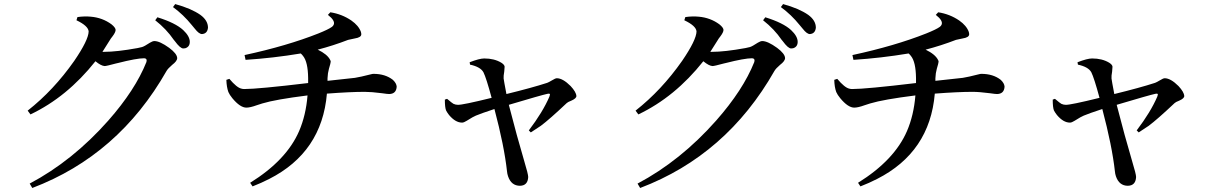

<svg xmlns="http://www.w3.org/2000/svg" viewBox="-20 -851 5979 938"><path d="M480.5 -597.7H488.3Q550.8 -597.7 652.3 -616.2Q667 -619.1 673.8 -621.1Q684.6 -624 712.9 -642.6Q725.6 -650.4 734.4 -650.4Q760.7 -650.4 806.6 -617.2Q844.7 -588.9 845.7 -567.4Q845.7 -552.7 821.3 -534.2Q800.8 -516.6 793.9 -504.9Q559.6 -92.8 137.7 67.4L125 45.9Q335 -65.4 508.8 -261.7Q640.6 -411.1 695.3 -547.9Q700.2 -565.4 684.6 -566.4Q647.5 -566.4 555.7 -543Q550.8 -542 546.9 -541Q500 -528.3 491.2 -528.3Q473.6 -529.3 446.3 -551.8Q307.6 -377 128.9 -292L115.2 -310.5Q242.2 -410.2 342.8 -553.7Q412.1 -655.3 413.1 -697.3Q411.1 -724.6 353.5 -752L358.4 -767.6Q392.6 -772.5 423.8 -769.5Q480.5 -764.6 524.4 -732.4Q543.9 -716.8 544.9 -705.1Q544.9 -693.4 529.3 -672.9Q520.5 -662.1 515.6 -653.3Q487.3 -607.4 480.5 -597.7ZM738.3 -752 749 -766.6Q836.9 -739.3 875 -704.1Q907.2 -673.8 907.2 -646.5Q907.2 -622.1 884.8 -615.2Q879.9 -614.3 875 -614.3Q860.4 -614.3 834 -650.4Q831.1 -653.3 829.1 -656.2Q793 -709 738.3 -752ZM825.2 -816.4 835.9 -831.1Q914.1 -809.6 959 -778.3Q996.1 -751 996.1 -715.8Q993.2 -686.5 966.8 -684.6Q952.1 -684.6 931.6 -710.9Q920.9 -724.6 917 -728.5Q876 -779.3 825.2 -816.4Z M1580.1 -468.8V-456.1Q1700.2 -468.8 1713.9 -470.7Q1739.3 -474.6 1793 -488.3Q1799.8 -490.2 1804.7 -490.2Q1862.3 -490.2 1899.4 -460.9Q1917 -444.3 1918 -427.7Q1916 -392.6 1881.8 -391.6Q1873 -391.6 1846.7 -395.5Q1793.9 -402.3 1761.7 -402.3Q1690.4 -402.3 1577.1 -393.6Q1552.7 -107.4 1294.9 23.4Q1256.8 43 1213.9 59.6L1202.1 42Q1379.9 -68.4 1441.4 -210.9Q1474.6 -288.1 1482.4 -384.8Q1326.2 -365.2 1261.7 -345.7Q1252 -342.8 1234.4 -336.9Q1202.1 -325.2 1183.6 -325.2Q1153.3 -325.2 1115.2 -371.1Q1101.6 -387.7 1095.7 -401.4Q1086.9 -425.8 1085.9 -460.9L1100.6 -465.8Q1136.7 -422.9 1159.2 -418Q1166 -416 1172.9 -416Q1240.2 -416 1485.4 -445.3V-469.7Q1484.4 -547.9 1460.9 -577.1Q1455.1 -585 1449.2 -589.8Q1315.4 -567.4 1179.7 -558.6L1174.8 -582Q1382.8 -627 1535.2 -687.5Q1584 -707 1601.6 -719.7Q1624 -737.3 1597.7 -764.6Q1590.8 -771.5 1582 -778.3L1593.8 -791Q1650.4 -782.2 1696.3 -751Q1732.4 -725.6 1743.2 -695.3Q1745.1 -688.5 1745.1 -683.6Q1745.1 -668 1712.9 -663.1Q1687.5 -658.2 1680.7 -656.2Q1607.4 -627.9 1532.2 -608.4Q1579.1 -585.9 1592.8 -558.6Q1595.7 -553.7 1595.7 -549.8Q1595.7 -543.9 1586.9 -514.6Q1581.1 -494.1 1580.1 -468.8Z M2276.4 -535.2 2274.4 -546.9Q2322.3 -565.4 2345.7 -565.4Q2394.5 -565.4 2428.7 -544.9Q2444.3 -535.2 2445.3 -525.4Q2445.3 -517.6 2443.4 -501Q2439.5 -479.5 2440.4 -467.8Q2441.4 -458 2454.1 -391.6Q2578.1 -421.9 2653.3 -446.3Q2661.1 -449.2 2675.8 -458Q2693.4 -468.8 2700.2 -468.8Q2729.5 -468.8 2767.6 -430.7Q2794.9 -401.4 2795.9 -381.8Q2795.9 -370.1 2771.5 -359.4Q2753.9 -352.5 2749 -347.7Q2664.1 -267.6 2622.1 -236.3Q2596.7 -218.8 2573.2 -204.1L2563.5 -213.9Q2631.8 -303.7 2664.1 -378.9Q2664.1 -381.8 2665 -382.8Q2669.9 -392.6 2662.1 -393.6Q2658.2 -393.6 2654.3 -392.6Q2626 -386.7 2465.8 -338.9Q2505.9 -182.6 2541 -64.5Q2560.5 0 2560.5 13.7Q2558.6 55.7 2520.5 56.6Q2477.5 56.6 2461.9 9.8Q2458 -2 2457 -13.7Q2443.4 -137.7 2395.5 -318.4Q2330.1 -296.9 2304.7 -286.1Q2293.9 -282.2 2259.8 -260.7Q2246.1 -252 2237.3 -252Q2205.1 -252 2173.8 -289.1Q2164.1 -301.8 2159.2 -311.5Q2153.3 -326.2 2153.3 -364.3L2164.1 -368.2Q2189.5 -346.7 2195.3 -343.8Q2206.1 -338.9 2216.8 -338.9Q2239.3 -337.9 2381.8 -373Q2355.5 -470.7 2341.8 -498Q2327.1 -524.4 2276.4 -535.2Z M3450.2 -597.7H3458Q3520.5 -597.7 3622.1 -616.2Q3636.7 -619.1 3643.6 -621.1Q3654.3 -624 3682.6 -642.6Q3695.3 -650.4 3704.1 -650.4Q3730.5 -650.4 3776.4 -617.2Q3814.5 -588.9 3815.4 -567.4Q3815.4 -552.7 3791 -534.2Q3770.5 -516.6 3763.7 -504.9Q3529.3 -92.8 3107.4 67.4L3094.7 45.9Q3304.7 -65.4 3478.5 -261.7Q3610.4 -411.1 3665 -547.9Q3669.9 -565.4 3654.3 -566.4Q3617.2 -566.4 3525.4 -543Q3520.5 -542 3516.6 -541Q3469.7 -528.3 3460.9 -528.3Q3443.4 -529.3 3416 -551.8Q3277.3 -377 3098.6 -292L3085 -310.5Q3211.9 -410.2 3312.5 -553.7Q3381.8 -655.3 3382.8 -697.3Q3380.9 -724.6 3323.2 -752L3328.1 -767.6Q3362.3 -772.5 3393.6 -769.5Q3450.2 -764.6 3494.1 -732.4Q3513.7 -716.8 3514.6 -705.1Q3514.6 -693.4 3499 -672.9Q3490.2 -662.1 3485.4 -653.3Q3457 -607.4 3450.2 -597.7ZM3708 -752 3718.8 -766.6Q3806.6 -739.3 3844.7 -704.1Q3877 -673.8 3877 -646.5Q3877 -622.1 3854.5 -615.2Q3849.6 -614.3 3844.7 -614.3Q3830.1 -614.3 3803.7 -650.4Q3800.8 -653.3 3798.8 -656.2Q3762.7 -709 3708 -752ZM3794.9 -816.4 3805.7 -831.1Q3883.8 -809.6 3928.7 -778.3Q3965.8 -751 3965.8 -715.8Q3962.9 -686.5 3936.5 -684.6Q3921.9 -684.6 3901.4 -710.9Q3890.6 -724.6 3886.7 -728.5Q3845.7 -779.3 3794.9 -816.4Z M4549.8 -468.8V-456.1Q4669.9 -468.8 4683.6 -470.7Q4709 -474.6 4762.7 -488.3Q4769.5 -490.2 4774.4 -490.2Q4832 -490.2 4869.1 -460.9Q4886.7 -444.3 4887.7 -427.7Q4885.7 -392.6 4851.6 -391.6Q4842.8 -391.6 4816.4 -395.5Q4763.7 -402.3 4731.4 -402.3Q4660.2 -402.3 4546.9 -393.6Q4522.5 -107.4 4264.6 23.4Q4226.6 43 4183.6 59.6L4171.9 42Q4349.6 -68.4 4411.1 -210.9Q4444.3 -288.1 4452.1 -384.8Q4295.9 -365.2 4231.4 -345.7Q4221.7 -342.8 4204.1 -336.9Q4171.9 -325.2 4153.3 -325.2Q4123 -325.2 4085 -371.1Q4071.3 -387.7 4065.4 -401.4Q4056.6 -425.8 4055.7 -460.9L4070.3 -465.8Q4106.4 -422.9 4128.9 -418Q4135.7 -416 4142.6 -416Q4210 -416 4455.1 -445.3V-469.7Q4454.1 -547.9 4430.7 -577.1Q4424.8 -585 4418.9 -589.8Q4285.2 -567.4 4149.4 -558.6L4144.5 -582Q4352.5 -627 4504.9 -687.5Q4553.7 -707 4571.3 -719.7Q4593.8 -737.3 4567.4 -764.6Q4560.5 -771.5 4551.8 -778.3L4563.5 -791Q4620.1 -782.2 4666 -751Q4702.1 -725.6 4712.9 -695.3Q4714.8 -688.5 4714.8 -683.6Q4714.8 -668 4682.6 -663.1Q4657.2 -658.2 4650.4 -656.2Q4577.1 -627.9 4502 -608.4Q4548.8 -585.9 4562.5 -558.6Q4565.4 -553.7 4565.4 -549.8Q4565.4 -543.9 4556.6 -514.6Q4550.8 -494.1 4549.8 -468.8Z M5246.1 -535.2 5244.1 -546.9Q5292 -565.4 5315.4 -565.4Q5364.3 -565.4 5398.4 -544.9Q5414.1 -535.2 5415 -525.4Q5415 -517.6 5413.1 -501Q5409.2 -479.5 5410.2 -467.8Q5411.1 -458 5423.8 -391.6Q5547.9 -421.9 5623 -446.3Q5630.9 -449.2 5645.5 -458Q5663.1 -468.8 5669.9 -468.8Q5699.2 -468.8 5737.3 -430.7Q5764.6 -401.4 5765.6 -381.8Q5765.6 -370.1 5741.2 -359.4Q5723.6 -352.5 5718.8 -347.7Q5633.8 -267.6 5591.8 -236.3Q5566.4 -218.8 5543 -204.1L5533.2 -213.9Q5601.6 -303.7 5633.8 -378.9Q5633.8 -381.8 5634.8 -382.8Q5639.6 -392.6 5631.8 -393.6Q5627.9 -393.6 5624 -392.6Q5595.7 -386.7 5435.5 -338.9Q5475.6 -182.6 5510.7 -64.5Q5530.3 0 5530.3 13.7Q5528.3 55.7 5490.2 56.6Q5447.3 56.6 5431.6 9.8Q5427.7 -2 5426.8 -13.7Q5413.1 -137.7 5365.2 -318.4Q5299.8 -296.9 5274.4 -286.1Q5263.7 -282.2 5229.5 -260.7Q5215.8 -252 5207 -252Q5174.8 -252 5143.6 -289.1Q5133.8 -301.8 5128.9 -311.5Q5123 -326.2 5123 -364.3L5133.8 -368.2Q5159.2 -346.7 5165 -343.8Q5175.8 -338.9 5186.5 -338.9Q5209 -337.9 5351.6 -373Q5325.2 -470.7 5311.5 -498Q5296.9 -524.4 5246.1 -535.2Z"/></svg>

Font: GenYoMin JP SemiBold
Style: Regular
Weight: 600
Version: Version 1.001;PS 1;hotconv 16.6.51;makeotf.lib2.5.65220 DEVE